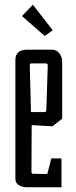

<svg xmlns="http://www.w3.org/2000/svg" viewBox="-20 -792 321 812"><path d="M45 -36V-538Q45 -582 96 -582H200Q219 -582 231 -566.5Q243 -551 243 -531V-290L202 -258L114 -263L113 -65Q113 -57 121 -57L180 -56L197 -122H240V0H96Q72 0 58.5 -9.5Q45 -19 45 -36ZM167 -318Q172 -318 174 -320Q176 -322 176 -329L182 -515Q182 -524 173 -524H115Q109 -524 107.5 -522Q106 -520 106 -515L111 -318ZM73 -724 119 -772 203 -664 169 -640Z"/></svg>

Font: Bahianita
Style: Regular
Weight: 400
Designer: Pablo Cosgaya & Dani Raskovsky
Foundry: Pablo Cosgaya & Dani Raskovsky
Version: Version 1.008